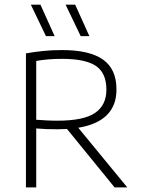

<svg xmlns="http://www.w3.org/2000/svg" viewBox="-20 -820 618 840"><path d="M93.5 0V-586.5Q127.5 -592.5 166.8 -596.8Q206 -601 251.5 -601Q372 -601 430.8 -559.2Q489.5 -517.5 489.5 -429.5Q490 -371.5 461.2 -332.5Q432.5 -293.5 375.2 -274Q318 -254.5 232.5 -254.5Q207.5 -254.5 184.2 -255.2Q161 -256 138.5 -258V0ZM481.5 0 252.5 -281H306L537 0ZM232 -292Q345.5 -292 395.5 -325.8Q445.5 -359.5 445.5 -428Q445.5 -500 400 -531.2Q354.5 -562.5 252 -562.5Q217.5 -562.5 191.2 -560.2Q165 -558 138.5 -553.5V-296Q165 -294.5 184.2 -293.2Q203.5 -292 232 -292ZM333 -662 267 -799.5H309L371 -662ZM181 -662 115 -799.5H157L219 -662Z"/></svg>

Font: Encode Sans SC ExtraLight
Style: Regular
Weight: 250
Designer: Multiple Designers
Foundry: Impallari Type
Version: Version 3.002